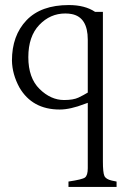

<svg xmlns="http://www.w3.org/2000/svg" viewBox="-20 -423 510 768"><path d="M255.4 -402.8Q319.8 -402.8 360.4 -375.5H391.6V222.7Q391.6 267.1 397.5 280.5Q403.3 293.9 427.2 299.3L446.3 303.2V324.7H253.9V303.2Q309.6 294.9 319.8 287.1Q331.1 278.8 331.1 250V-11.7Q328.1 -10.7 318.8 -7.3Q261.2 15.1 218.8 15.1Q108.9 15.1 57.6 -73.2Q28.8 -126 27.8 -180.7Q27.8 -280.8 85.9 -341.8Q144 -402.8 255.4 -402.8ZM331.1 -52.7V-264.2Q331.1 -354 267.1 -366.7Q254.9 -369.1 241.2 -369.1Q180.7 -369.1 137 -323.2Q93.3 -277.3 93.3 -194.3Q93.3 -111.3 138.2 -67.1Q183.1 -22.9 236.3 -22.9Q273.4 -22.9 293.9 -32.7Q314.5 -42.5 331.1 -52.7Z"/></svg>

Font: Lancelot
Style: Regular
Weight: 400
Designer: Marion Kadi
Foundry: Marion Kadi, Anton Koovit
Version: 1.004